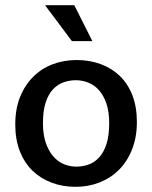

<svg xmlns="http://www.w3.org/2000/svg" viewBox="-20 -712 588 742"><path d="M509 -241Q509 -182 490.5 -135Q472 -88 440 -56Q408 -24 365 -7Q322 10 272 10Q222 10 179.5 -6Q137 -22 105.5 -52.5Q74 -83 56.5 -128Q39 -173 39 -231Q39 -291 57.5 -337Q76 -383 108 -415Q140 -447 183 -463.5Q226 -480 276 -480Q326 -480 368.5 -464.5Q411 -449 442.5 -419Q474 -389 491.5 -344Q509 -299 509 -241ZM402 -236Q402 -281 391 -312.5Q380 -344 362 -364Q344 -384 320.5 -393Q297 -402 273 -402Q249 -402 226 -394Q203 -386 185 -367Q167 -348 156.5 -316Q146 -284 146 -236Q146 -192 157 -160Q168 -128 186 -107.5Q204 -87 227 -77.5Q250 -68 275 -68Q299 -68 322 -76Q345 -84 363 -103.5Q381 -123 391.5 -155.5Q402 -188 402 -236ZM154 -692H267L337 -553H258Z"/></svg>

Font: Mukta Vaani Medium
Style: Regular
Weight: 500
Designer: Noopur Datye, Girish Dalvi, Yashodeep Gholap, Pallavi Karambelkar
Foundry: Ek Type
Version: Version 2.538;PS 1.000;hotconv 16.6.51;makeotf.lib2.5.65220;